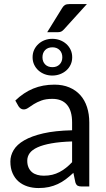

<svg xmlns="http://www.w3.org/2000/svg" viewBox="-20 -944 537 972"><path d="M345 -228Q283.5 -226 240.2 -218.2Q197 -210.5 169.8 -198Q142.5 -185.5 130.2 -168.5Q118 -151.5 118 -130.5Q118 -110.5 124.5 -96Q131 -81.5 142.2 -72.2Q153.5 -63 168.8 -58.8Q184 -54.5 201.5 -54.5Q225 -54.5 244.5 -59.2Q264 -64 281.2 -73Q298.5 -82 314.2 -94.5Q330 -107 345 -123ZM57.5 -435Q99.5 -475.5 148 -495.5Q196.5 -515.5 255.5 -515.5Q298 -515.5 331 -501.5Q364 -487.5 386.5 -462.5Q409 -437.5 420.5 -402Q432 -366.5 432 -324V0H392.5Q379.5 0 372.5 -4.2Q365.5 -8.5 361.5 -21L351.5 -69Q331.5 -50.5 312.5 -36.2Q293.5 -22 272.5 -12.2Q251.5 -2.5 227.8 2.8Q204 8 175 8Q145.5 8 119.5 -0.2Q93.5 -8.5 74.2 -25Q55 -41.5 43.8 -66.8Q32.5 -92 32.5 -126.5Q32.5 -156.5 49 -184.2Q65.5 -212 102.5 -233.5Q139.5 -255 199 -268.8Q258.5 -282.5 345 -284.5V-324Q345 -383 319.5 -413.2Q294 -443.5 245 -443.5Q212 -443.5 189.8 -435.2Q167.5 -427 151.2 -416.8Q135 -406.5 123.2 -398.2Q111.5 -390 100 -390Q91 -390 84.5 -394.8Q78 -399.5 73.5 -406.5ZM145 -654Q145 -675 153 -692Q161 -709 174.8 -721.5Q188.5 -734 206.5 -740.8Q224.5 -747.5 244.5 -747.5Q265 -747.5 283.2 -740.8Q301.5 -734 315.5 -721.5Q329.5 -709 337.5 -692Q345.5 -675 345.5 -654Q345.5 -633.5 337.5 -616.5Q329.5 -599.5 315.5 -587.2Q301.5 -575 283.2 -568.2Q265 -561.5 244.5 -561.5Q224.5 -561.5 206.5 -568.2Q188.5 -575 174.8 -587.2Q161 -599.5 153 -616.5Q145 -633.5 145 -654ZM195 -654Q195 -632 208.5 -618Q222 -604 245.5 -604Q268 -604 281.8 -618Q295.5 -632 295.5 -654Q295.5 -676.5 281.8 -690.5Q268 -704.5 245.5 -704.5Q222 -704.5 208.5 -690.5Q195 -676.5 195 -654ZM420 -923.5 303 -794.5Q296 -787 289.5 -784Q283 -781 272.5 -781H219L293.5 -901.5Q300 -913 308.2 -918.2Q316.5 -923.5 333 -923.5Z"/></svg>

Font: Lato 2
Style: Regular
Weight: 400
Designer: Lukasz Dziedzic with Adam Twardoch and Botio Nikoltchev
Foundry: tyPoland Lukasz Dziedzic
Version: Version 2.015; 2015-08-06; http://www.latofonts.com/